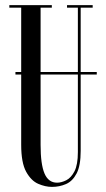

<svg xmlns="http://www.w3.org/2000/svg" viewBox="-20 -720 414 752"><path d="M183.5 12Q157.5 12 129.8 0Q102 -12 82.5 -47.2Q63 -82.5 63 -153V-428H40.5V-438H63V-690H16.5V-700H183V-690H139V-438H285V-690H242.5V-700H343V-690H296V-438H359V-428H296V-129Q296 -71 280 -40.5Q264 -10 238.2 1Q212.5 12 183.5 12ZM139 -152Q139 -77 154.2 -40.8Q169.5 -4.5 203.5 -4.5Q220.5 -4.5 239.5 -14Q258.5 -23.5 271.8 -49.2Q285 -75 285 -124.5V-428H139Z"/></svg>

Font: Imbue 100pt
Style: Regular
Weight: 400
Designer: Tyler Finck
Foundry: Etcetera Type Company
Version: Version 1.102; ttfautohint (v1.8.3)